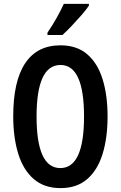

<svg xmlns="http://www.w3.org/2000/svg" viewBox="-20 -1050 620 987"><path d="M533 -451Q533 -342 507.5 -259Q482 -176 428.5 -129.5Q375 -83 291 -83Q207 -83 153 -130Q99 -177 73.5 -260.5Q48 -344 48 -452Q48 -633 109.5 -725Q171 -817 291 -817Q375 -817 428.5 -771Q482 -725 507.5 -642.5Q533 -560 533 -451ZM168 -451Q168 -186 290 -186Q412 -186 412 -451Q412 -716 291 -716Q168 -716 168 -451ZM437 -1021Q424 -1001 400 -973.5Q376 -946 349.5 -918Q323 -890 301 -870H224V-882Q251 -922 272 -959.5Q293 -997 308 -1030H437Z"/></svg>

Font: Noto Sans Kannada UI ExtraCondensed SemiBold
Style: Regular
Weight: 600
Width: 2
Designer: Jelle Bosma - Monotype Design Team
Foundry: Monotype Imaging Inc.
Version: Version 2.005; ttfautohint (v1.8.4.7-5d5b)